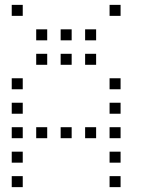

<svg xmlns="http://www.w3.org/2000/svg" viewBox="-20 -793 640 785"><path d="M29 -773Q28 -773 28 -773Q28 -773 28 -772V-729Q28 -728 28 -728Q28 -728 29 -728H72Q73 -728 73 -728Q73 -728 73 -729V-772Q73 -773 73 -773Q73 -773 72 -773ZM429 -773Q428 -773 428 -773Q428 -773 428 -772V-729Q428 -728 428 -728Q428 -728 429 -728H472Q473 -728 473 -728Q473 -728 473 -729V-772Q473 -773 473 -773Q473 -773 472 -773ZM129 -673Q128 -673 128 -673Q128 -673 128 -672V-629Q128 -628 128 -628Q128 -628 129 -628H172Q173 -628 173 -628Q173 -628 173 -629V-672Q173 -673 173 -673Q173 -673 172 -673ZM229 -673Q228 -673 228 -673Q228 -673 228 -672V-629Q228 -628 228 -628Q228 -628 229 -628H272Q273 -628 273 -628Q273 -628 273 -629V-672Q273 -673 273 -673Q273 -673 272 -673ZM329 -673Q328 -673 328 -673Q328 -673 328 -672V-629Q328 -628 328 -628Q328 -628 329 -628H372Q373 -628 373 -628Q373 -628 373 -629V-672Q373 -673 373 -673Q373 -673 372 -673ZM129 -573Q128 -573 128 -573Q128 -573 128 -572V-529Q128 -528 128 -528Q128 -528 129 -528H172Q173 -528 173 -528Q173 -528 173 -529V-572Q173 -573 173 -573Q173 -573 172 -573ZM229 -573Q228 -573 228 -573Q228 -573 228 -572V-529Q228 -528 228 -528Q228 -528 229 -528H272Q273 -528 273 -528Q273 -528 273 -529V-572Q273 -573 273 -573Q273 -573 272 -573ZM329 -573Q328 -573 328 -573Q328 -573 328 -572V-529Q328 -528 328 -528Q328 -528 329 -528H372Q373 -528 373 -528Q373 -528 373 -529V-572Q373 -573 373 -573Q373 -573 372 -573ZM29 -473Q28 -473 28 -473Q28 -473 28 -472V-429Q28 -428 28 -428Q28 -428 29 -428H72Q73 -428 73 -428Q73 -428 73 -429V-472Q73 -473 73 -473Q73 -473 72 -473ZM429 -473Q428 -473 428 -473Q428 -473 428 -472V-429Q428 -428 428 -428Q428 -428 429 -428H472Q473 -428 473 -428Q473 -428 473 -429V-472Q473 -473 473 -473Q473 -473 472 -473ZM29 -373Q28 -373 28 -373Q28 -373 28 -372V-329Q28 -328 28 -328Q28 -328 29 -328H72Q73 -328 73 -328Q73 -328 73 -329V-372Q73 -373 73 -373Q73 -373 72 -373ZM429 -373Q428 -373 428 -373Q428 -373 428 -372V-329Q428 -328 428 -328Q428 -328 429 -328H472Q473 -328 473 -328Q473 -328 473 -329V-372Q473 -373 473 -373Q473 -373 472 -373ZM29 -273Q28 -273 28 -273Q28 -273 28 -272V-229Q28 -228 28 -228Q28 -228 29 -228H72Q73 -228 73 -228Q73 -228 73 -229V-272Q73 -273 73 -273Q73 -273 72 -273ZM129 -273Q128 -273 128 -273Q128 -273 128 -272V-229Q128 -228 128 -228Q128 -228 129 -228H172Q173 -228 173 -228Q173 -228 173 -229V-272Q173 -273 173 -273Q173 -273 172 -273ZM229 -273Q228 -273 228 -273Q228 -273 228 -272V-229Q228 -228 228 -228Q228 -228 229 -228H272Q273 -228 273 -228Q273 -228 273 -229V-272Q273 -273 273 -273Q273 -273 272 -273ZM329 -273Q328 -273 328 -273Q328 -273 328 -272V-229Q328 -228 328 -228Q328 -228 329 -228H372Q373 -228 373 -228Q373 -228 373 -229V-272Q373 -273 373 -273Q373 -273 372 -273ZM429 -273Q428 -273 428 -273Q428 -273 428 -272V-229Q428 -228 428 -228Q428 -228 429 -228H472Q473 -228 473 -228Q473 -228 473 -229V-272Q473 -273 473 -273Q473 -273 472 -273ZM29 -173Q28 -173 28 -173Q28 -173 28 -172V-129Q28 -128 28 -128Q28 -128 29 -128H72Q73 -128 73 -128Q73 -128 73 -129V-172Q73 -173 73 -173Q73 -173 72 -173ZM429 -173Q428 -173 428 -173Q428 -173 428 -172V-129Q428 -128 428 -128Q428 -128 429 -128H472Q473 -128 473 -128Q473 -128 473 -129V-172Q473 -173 473 -173Q473 -173 472 -173ZM29 -73Q28 -73 28 -73Q28 -73 28 -72V-29Q28 -28 28 -28Q28 -28 29 -28H72Q73 -28 73 -28Q73 -28 73 -29V-72Q73 -73 73 -73Q73 -73 72 -73ZM429 -73Q428 -73 428 -73Q428 -73 428 -72V-29Q428 -28 428 -28Q428 -28 429 -28H472Q473 -28 473 -28Q473 -28 473 -29V-72Q473 -73 473 -73Q473 -73 472 -73Z"/></svg>

Font: Doto Light
Style: Regular
Weight: 300
Monospace: yes
Version: Version 1.000